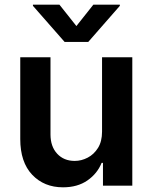

<svg xmlns="http://www.w3.org/2000/svg" viewBox="-20 -789 648 816"><path d="M413.7 -229.4V-545.5H542.3V0H417.6V-96.9H411.9Q393.5 -51.1 351.4 -22Q309.3 7.1 247.9 7.1Q167.6 7.1 116.8 -46.3Q66.1 -99.8 66.1 -198.2V-545.5H194.6V-218Q194.6 -166.2 223 -135.7Q251.4 -105.1 297.6 -105.1Q326 -105.1 352.6 -119Q379.3 -132.8 396.5 -160.3Q413.7 -187.9 413.7 -229.4ZM232.6 -769.2 304.7 -678.3 376.8 -769.2H489.3V-764.2L355.1 -610.8H254.6L120 -764.2V-769.2Z"/></svg>

Font: Inter Zeller Semi Bold
Style: Regular
Weight: 600
Designer: Rasmus Andersson; Joe Bland
Foundry: zeller
Version: Version 3.015;git-dec3a8cb1